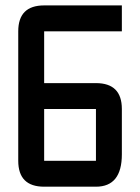

<svg xmlns="http://www.w3.org/2000/svg" viewBox="-20 -704 528 724"><path d="M146.5 -683.6H439.5V-585.9H146.5V-390.6H341.8Q439.5 -390.6 439.5 -293V-122.1Q439.5 0 341.8 0H146.5Q48.8 0 48.8 -97.7V-585.9Q48.8 -683.6 146.5 -683.6ZM341.8 -293H146.5V-97.7H341.8Z"/></svg>

Font: BabelStone Runic Ruled
Style: Regular
Weight: 400
Designer: Andrew West
Foundry: BabelStone
Version: Version 7.004 November 9, 2023